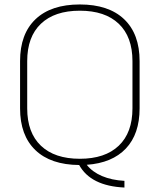

<svg xmlns="http://www.w3.org/2000/svg" viewBox="-20 -730 716 861"><path d="M606 -456V-244Q606 -129 544.5 -64Q483 1 369 9Q394 41 437.5 59.5Q481 78 538 81V111Q387 104 335 10Q207 9 138.5 -57Q70 -123 70 -244V-456Q70 -578 139.5 -644Q209 -710 338 -710Q467 -710 536.5 -644Q606 -578 606 -456ZM574 -456Q574 -565 512.5 -623.5Q451 -682 338 -682Q225 -682 163.5 -623.5Q102 -565 102 -456V-244Q102 -135 163.5 -76.5Q225 -18 338 -18Q451 -18 512.5 -76.5Q574 -135 574 -244Z"/></svg>

Font: KoHo ExtraLight
Style: Regular
Weight: 275
Version: Version 1.000; ttfautohint (v1.6)